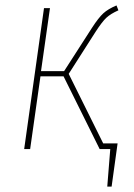

<svg xmlns="http://www.w3.org/2000/svg" viewBox="-20 -549 495 707"><path d="M360 -21H413L391 138H375L386 0H347L214 -268H129L91 0H69L142 -519H164L131 -287H216L319 -447Q343 -484 360.5 -500Q378 -516 409 -529L416 -511Q387 -498 371.5 -483.5Q356 -469 332 -432L233 -277Z"/></svg>

Font: Fira Sans Condensed Thin
Style: Italic
Weight: 250
Width: 3
Italic angle: -8°
Designer: Carrois Corporate & Edenspiekermann AG
Foundry: Carrois Corporate GbR & Edenspiekermann AG
Version: Version 4.203